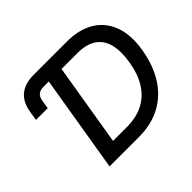

<svg xmlns="http://www.w3.org/2000/svg" viewBox="-160 -954 1179 1179"><g transform="rotate(-45 430.0 -364.0)"><path d="M65.4 -521.5 75.7 -584.5Q87.4 -654.8 131.3 -691.2Q175.3 -727.5 252.9 -727.5H303.7L288.1 -632.8H244.1Q213.4 -632.8 197.5 -619.9Q181.6 -606.9 176.8 -578.6L167.5 -521.5ZM436 0H239.3L254.9 -95.7H428.2Q512.2 -95.7 572.8 -127.4Q633.3 -159.2 670.4 -219.5Q707.5 -279.8 721.2 -364.7Q735.4 -449.7 720.5 -509.3Q705.6 -568.8 659.4 -600.3Q613.3 -631.8 533.2 -631.8H340.3L356.4 -727.5H539.1Q646.5 -727.5 718 -683.8Q789.6 -640.1 819.3 -558.8Q849.1 -477.5 830.6 -364.7Q812 -251 760.7 -169.4Q709.5 -87.9 628.2 -43.9Q546.9 0 436 0ZM413.6 -727.5 293 0H183.1L303.7 -727.5Z"/></g></svg>

Font: Inter 24pt Medium
Style: Italic
Weight: 500
Italic angle: -9.3988°
Designer: Rasmus Andersson
Foundry: rsms
Version: Version 4.001;git-66647c0bb